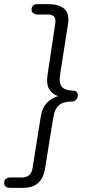

<svg xmlns="http://www.w3.org/2000/svg" viewBox="-83 -725 438 925"><path d="M-34 180Q-63 180 -63 156Q-63 143 -54.5 136.5Q-46 130 -34 130H23Q67 130 74 84L113 -161Q120 -208 145.5 -232Q171 -256 198 -262Q173 -268 156 -292.5Q139 -317 146 -364L183 -610Q191 -655 148 -655H98Q86 -655 77.5 -661.5Q69 -668 69 -678Q69 -705 98 -705H147Q205 -705 228.5 -681Q252 -657 245 -612L207 -369Q200 -322 216 -305.5Q232 -289 271 -288Q292 -287 292 -266Q292 -254 284.5 -245.5Q277 -237 266 -236Q223 -236 201.5 -218.5Q180 -201 173 -155L134 87Q119 180 30 180Z"/></svg>

Font: Nunito Light
Style: Italic
Weight: 300
Italic angle: -9°
Designer: Vernon Adams
Foundry: Vernon Adams
Version: Version 3.601; ttfautohint (v1.8.2.53-6de2)